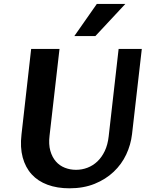

<svg xmlns="http://www.w3.org/2000/svg" viewBox="-20 -970 795 999"><path d="M289.6 -715.3 237.8 -263.7Q232.4 -218.8 241.9 -185.3Q251.5 -151.9 270.8 -129.9Q290 -107.9 317.4 -97.2Q344.7 -86.4 375.5 -86.4Q406.7 -86.4 435.3 -97.4Q463.9 -108.4 486.6 -129.9Q509.3 -151.4 524.9 -183.8Q540.5 -216.3 545.4 -259.8L597.2 -715.3H717.8L667 -272Q660.6 -216.8 636.7 -166Q612.8 -115.2 571.5 -76.2Q530.3 -37.1 472.7 -13.7Q415 9.8 341.3 9.8Q277.3 9.8 227.3 -8.8Q177.2 -27.3 144.8 -63Q112.3 -98.6 98.1 -150.9Q84 -203.1 91.8 -270L142.1 -715.3ZM366.7 -782.2 483.9 -949.7H632.3L476.1 -782.2Z"/></svg>

Font: Proza Libre
Style: SemiBold Italic
Weight: 600
Designer: Jasper de Waard
Foundry: Jasper de Waard
Version: Version 1.000; ttfautohint (v1.4.1.8-43bc)